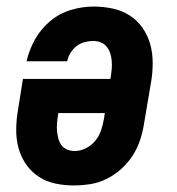

<svg xmlns="http://www.w3.org/2000/svg" viewBox="-20 -558 540 586"><path d="M205 8Q176 8 148 2Q120 -4 97 -19.5Q74 -35 58.5 -58Q43 -81 36 -108Q29 -135 29.5 -164.5Q30 -194 35 -223L50 -317H317L318 -324Q320 -336 321 -348Q322 -360 321 -372Q320 -384 316.5 -395Q313 -406 306 -415Q299 -424 288 -428.5Q277 -433 265 -433Q252 -433 238.5 -429.5Q225 -426 214 -417.5Q203 -409 195.5 -397Q188 -385 185 -371H61Q69 -406 87 -438Q105 -470 133 -493.5Q161 -517 196 -527.5Q231 -538 265 -538Q295 -538 323.5 -532Q352 -526 375.5 -511Q399 -496 415 -473Q431 -450 438.5 -423Q446 -396 446 -366Q446 -336 441 -307L419 -177Q415 -152 406.5 -127.5Q398 -103 383.5 -81Q369 -59 348.5 -41Q328 -23 304.5 -11.5Q281 0 255.5 4Q230 8 205 8ZM208 -97Q225 -97 242 -105.5Q259 -114 270.5 -128Q282 -142 288 -159Q294 -176 297 -194L300 -213H158L157 -206Q155 -194 154 -182Q153 -170 154 -158.5Q155 -147 158 -135.5Q161 -124 167.5 -115Q174 -106 185 -101.5Q196 -97 208 -97Z"/></svg>

Font: Iosevka Slab Extrabold Oblique
Style: Regular
Weight: 800
Italic angle: -9°
Monospace: yes
Designer: Belleve Invis
Foundry: Belleve Invis
Version: Version 11.1.1; ttfautohint (v1.8.3)